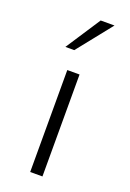

<svg xmlns="http://www.w3.org/2000/svg" viewBox="-121 -646 468 692"><g transform="rotate(20 112.5 -300.0)"><path d="M89 -391H136V0H89ZM194 -600 88 -467H54L141 -600Z"/></g></svg>

Font: Josefin Sans Thin Light
Style: Regular
Weight: 300
Version: Version 2.000